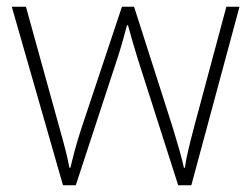

<svg xmlns="http://www.w3.org/2000/svg" viewBox="-20 -549 746 570"><path d="M390 -371 509 1H548L691 -529H652L557 -175C542 -117 533 -83 529 -51H526C519 -84 507 -123 492 -173L378 -529H342L223 -172C204 -115 197 -83 189 -51H186C180 -84 172 -115 155 -175L57 -529H15L167 1H205L327 -371C339 -407 348 -440 357 -474H360C369 -440 378 -410 390 -371Z"/></svg>

Font: Noto Sans Telugu ExtraLight
Style: Regular
Weight: 200
Designer: Jelle Bosma - Monotype Design Team
Foundry: Monotype Imaging Inc.
Version: Version 2.005